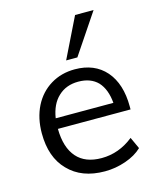

<svg xmlns="http://www.w3.org/2000/svg" viewBox="-116 -854 776 942"><g transform="rotate(-15 272.0 -382.5)"><path d="M499 -254H130Q131 -159 175 -109Q218 -60 301 -60Q389 -60 463 -119L490 -60Q458 -29 406 -11Q354 7 300 7Q182 7 115 -63Q48 -131 48 -253Q48 -330 78 -390Q108 -449 162 -482Q216 -515 285 -515Q385 -515 442 -450Q499 -384 499 -269ZM286 -452Q224 -452 184 -414Q144 -377 133 -307H426Q420 -377 385 -415Q349 -452 286 -452ZM313 -568H256L356 -772H450Z"/></g></svg>

Font: PRinguin Sans
Style: Regular
Weight: 400
Designer: Vernon Adams
Foundry: Vernon Adams
Version: ""